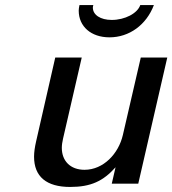

<svg xmlns="http://www.w3.org/2000/svg" viewBox="-20 -728 683 761"><path d="M295 -708C293 -699 292 -691 292 -686C292 -623 341 -580 414 -580C492 -580 560 -629 590 -708H536C525 -675 475 -649 423 -649C378 -649 348 -669 348 -698C348 -701 349 -705 350 -708ZM115 -107C115 -28 164 13 258 13C340 13 389 -10 438 -65L423 0H528L643 -500H538L467 -193C450 -119 390 -55 315 -55C259 -55 225 -90 225 -142C225 -153 227 -166 230 -179L304 -500H199L123 -167C118 -145 115 -125 115 -107Z"/></svg>

Font: Perun Medium Italic
Style: Regular
Weight: 500
Italic angle: -12°
Foundry: Copyright (c) Stefan Peev, Context Ltd, 2016
Version: Version 1.026